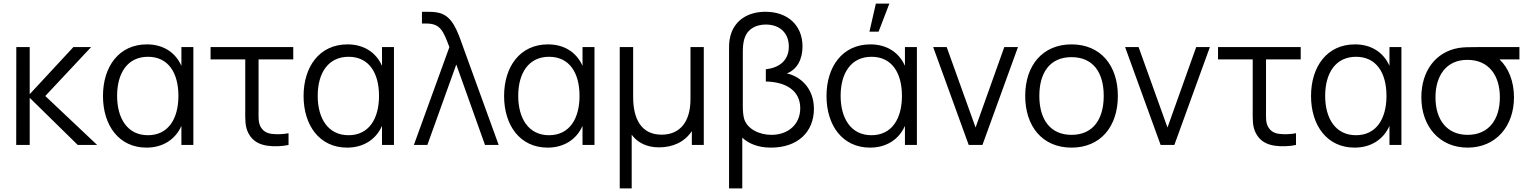

<svg xmlns="http://www.w3.org/2000/svg" viewBox="-20 -800 8432 1060"><path d="M69.5 0H144V-260L409 0H516L230 -270L483 -540H385L144 -280V-540H70Z M789 15C878.5 15 948 -29.5 981.5 -105V0H1047.5V-540H981.5V-436.5C948.5 -511 881 -555 791 -555C636 -555 548.5 -431.5 548.5 -270C548.5 -108.5 636 15 789 15ZM796.5 -53.5C682.5 -53.5 626.5 -148 626.5 -270.5C626.5 -396.5 684 -486.5 797 -486.5C909.5 -486.5 965 -397.5 965 -270.5C965 -145.5 910 -53.5 796.5 -53.5Z M1457 4.5C1489.5 9.5 1537.5 8.5 1573 0V-64.5C1545 -59 1512 -57.5 1483.5 -60.5C1455 -63.5 1433 -74.5 1418.5 -100.5C1405 -126.5 1407.5 -152.5 1407.5 -198.5V-472H1599V-540H1142.5V-472H1334V-195.5C1334 -140 1331.5 -102.5 1352 -63.5C1375 -20 1413 -1.5 1457 4.5Z M1896.5 15C1986 15 2055.5 -29.5 2089 -105V0H2155V-540H2089V-436.5C2056 -511 1988.5 -555 1898.5 -555C1743.5 -555 1656 -431.5 1656 -270C1656 -108.5 1743.5 15 1896.5 15ZM1904 -53.5C1790 -53.5 1734 -148 1734 -270.5C1734 -396.5 1791.5 -486.5 1904.5 -486.5C2017 -486.5 2072.5 -397.5 2072.5 -270.5C2072.5 -145.5 2017.5 -53.5 1904 -53.5Z M2265 0H2339.5L2499 -444L2657.5 0H2733L2537 -540C2505.5 -628.5 2478.5 -712.5 2401.5 -729.5C2381.5 -734.5 2355.5 -735 2342.5 -735H2309.5V-670H2334.5C2412.5 -670 2427.5 -627.5 2461 -540Z M3003.5 15C3093 15 3162.5 -29.5 3196 -105V0H3262V-540H3196V-436.5C3163 -511 3095.5 -555 3005.5 -555C2850.5 -555 2763 -431.5 2763 -270C2763 -108.5 2850.5 15 3003.5 15ZM3011 -53.5C2897 -53.5 2841 -148 2841 -270.5C2841 -396.5 2898.5 -486.5 3011.5 -486.5C3124 -486.5 3179.5 -397.5 3179.5 -270.5C3179.5 -145.5 3124.5 -53.5 3011 -53.5Z M3401.5 240H3467.5V-56C3500.5 -11.5 3552 13.5 3618 13.5C3694.5 13.5 3760 -16 3799.5 -76.5V0H3865.5V-540H3792V-252C3792 -130 3736 -56.5 3632.5 -56.5C3519 -56.5 3475.5 -145.5 3475.5 -264.5V-540H3401.5Z M4005 240H4078V-40C4114 -6 4167.5 15 4236 15C4386 15 4473.5 -73 4473.5 -199.5C4473.5 -317.5 4393 -380.5 4324 -394.5C4382 -417 4410.5 -474 4410.5 -543.5C4410.5 -662 4327 -735 4206 -735C4113 -735 4043 -691.5 4017 -616.5C4009 -594 4005 -567.5 4005 -540ZM4239 -55.5C4170.5 -55.5 4105.5 -88.5 4088.5 -143.5C4083 -162 4081 -188.5 4081 -211V-511.5C4081 -535.5 4082 -566.5 4092 -592.5C4110 -643.5 4157.5 -664.5 4208 -664.5C4283.5 -664.5 4335 -619 4335 -543C4335 -463.5 4279 -425.5 4208 -417.5V-350C4324 -347.5 4398 -296.5 4398 -202.5C4398 -114.5 4332.5 -55.5 4239 -55.5Z M4815.5 -780 4780 -625H4830.5L4890 -780ZM4783.5 15C4873 15 4942.5 -29.5 4976 -105V0H5042V-540H4976V-436.5C4943 -511 4875.5 -555 4785.5 -555C4630.5 -555 4543 -431.5 4543 -270C4543 -108.5 4630.5 15 4783.5 15ZM4791 -53.5C4677 -53.5 4621 -148 4621 -270.5C4621 -396.5 4678.5 -486.5 4791.5 -486.5C4904 -486.5 4959.5 -397.5 4959.5 -270.5C4959.5 -145.5 4904.5 -53.5 4791 -53.5Z M5328 0H5404L5600 -540H5524.5L5366 -96L5206.5 -540H5132Z M5895.5 15C6055.5 15 6151.5 -100.5 6151.5 -270.5C6151.5 -437.5 6057.5 -555 5895.5 -555C5737.5 -555 5640 -440.5 5640 -270.5C5640 -103 5734.5 15 5895.5 15ZM5895.5 -55.5C5778.5 -55.5 5718 -140.5 5718 -270.5C5718 -396.5 5774.5 -484.5 5895.5 -484.5C6014.5 -484.5 6073.5 -400.5 6073.5 -270.5C6073.5 -143 6015.5 -55.5 5895.5 -55.5Z M6387.5 0H6463.5L6659.5 -540H6584L6425.5 -96L6266 -540H6191.5Z M7019 4.5C7051.5 9.5 7099.5 8.5 7135 0V-64.5C7107 -59 7074 -57.5 7045.5 -60.5C7017 -63.5 6995 -74.5 6980.5 -100.5C6967 -126.5 6969.5 -152.5 6969.5 -198.5V-472H7161V-540H6704.5V-472H6896V-195.5C6896 -140 6893.5 -102.5 6914 -63.5C6937 -20 6975 -1.5 7019 4.5Z M7458.5 15C7548 15 7617.5 -29.5 7651 -105V0H7717V-540H7651V-436.5C7618 -511 7550.5 -555 7460.5 -555C7305.5 -555 7218 -431.5 7218 -270C7218 -108.5 7305.5 15 7458.5 15ZM7466 -53.5C7352 -53.5 7296 -148 7296 -270.5C7296 -396.5 7353.5 -486.5 7466.5 -486.5C7579 -486.5 7634.5 -397.5 7634.5 -270.5C7634.5 -145.5 7579.5 -53.5 7466 -53.5Z M8082.5 15C8238 15 8338.5 -102.5 8338.5 -263C8338.5 -351 8308 -426 8258.5 -472H8368.5V-540H8136C8097.5 -540 8059.5 -540 8031.5 -535C7905 -512.5 7827 -407 7827 -263C7827 -102.5 7927 15 8082.5 15ZM8082.5 -55.5C7969 -55.5 7905 -138 7905 -263C7905 -380 7963.5 -470.5 8082.5 -469.5C8199.5 -469 8260.5 -383.5 8260.5 -263C8260.5 -140.5 8199.5 -55.5 8082.5 -55.5Z"/></svg>

Font: Hauora
Style: Regular
Weight: 400
Designer: Mikhail Sharanda
Foundry: WCYS & Co.
Version: Version 1.010